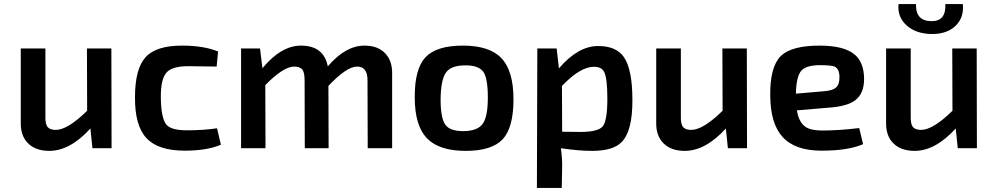

<svg xmlns="http://www.w3.org/2000/svg" viewBox="-20 -728 4871 943"><path d="M528 0H434L424 -97Q324 13 222 13Q154 13 117 -25Q81 -61 82 -125V-490H203V-157Q202 -120 213 -105Q225 -90 254 -90Q312 -90 408 -184L407 -490H527Z M1065 -17Q995 12 888 12Q757 12 700 -49Q642 -110 643 -250Q643 -390 695 -447Q746 -504 874 -504Q981 -504 1051 -475L1044 -401Q943 -403 906 -403Q827 -403 799 -373Q768 -340 770 -243Q772 -145 798 -115Q822 -88 897 -88Q981 -88 1046 -98Z M1269 -393Q1361 -504 1458 -504Q1570 -504 1590 -402Q1677 -504 1770 -504Q1835 -504 1871 -467Q1907 -430 1906 -366V0H1786L1785 -334Q1785 -401 1734 -401Q1682 -401 1593 -306L1594 0H1477L1476 -334Q1476 -370 1466 -385Q1454 -401 1425 -401Q1372 -401 1283 -310L1284 0H1164V-490H1257Z M2442 -443Q2502 -381 2502 -240Q2502 -102 2449 -44Q2395 13 2268 13Q2138 13 2079 -47Q2017 -109 2017 -249Q2016 -388 2069 -446Q2123 -504 2253 -504Q2384 -504 2442 -443ZM2172 -374Q2145 -339 2144 -240Q2144 -148 2167 -116Q2189 -84 2255 -84Q2324 -84 2350 -119Q2376 -153 2376 -249Q2376 -343 2354 -375Q2331 -407 2267 -407Q2197 -407 2172 -374Z M2725 -392Q2819 -502 2918 -502Q3006 -502 3044 -448Q3086 -387 3086 -238Q3087 -83 3032 -29Q2990 13 2888 13Q2821 13 2735 0Q2742 54 2741 93L2739 195H2617L2619 -490H2714ZM2830 -80Q2917 -80 2940 -107Q2963 -135 2963 -243Q2963 -342 2948 -373Q2936 -400 2897 -400Q2830 -400 2740 -306L2741 -81Z M3649 0H3555L3545 -97Q3445 13 3343 13Q3275 13 3238 -25Q3202 -61 3203 -125V-490H3324V-157Q3323 -120 3334 -105Q3346 -90 3375 -90Q3433 -90 3529 -184L3528 -490H3648Z M4219 -20Q4146 12 4015 12Q3884 12 3823 -56Q3764 -121 3763 -258Q3761 -399 3815 -453Q3868 -504 4005 -504Q4127 -504 4179 -459Q4223 -421 4224 -341Q4224 -269 4181 -236Q4141 -205 4047 -199L3894 -186Q3903 -128 3936 -105Q3962 -87 4018 -87Q4100 -87 4200 -99ZM4028 -280Q4069 -283 4086 -298Q4104 -314 4103 -352Q4102 -390 4079 -401Q4063 -408 4004 -408Q3938 -407 3915 -380Q3891 -352 3889 -268Z M4709 -708Q4715 -643 4675 -603Q4633 -561 4559 -561Q4480 -561 4433 -603Q4387 -644 4393 -708H4479Q4476 -624 4556 -624Q4627 -624 4623 -708ZM4778 0H4684L4674 -97Q4574 13 4472 13Q4404 13 4367 -25Q4331 -61 4332 -125V-490H4453V-157Q4452 -120 4463 -105Q4475 -90 4504 -90Q4562 -90 4658 -184L4657 -490H4777Z"/></svg>

Font: Taylor Sans Upright Semi Bold
Style: Regular
Weight: 600
Italic angle: -8°
Designer: Natanael Gama
Version: Version 1.001 September 8, 2015